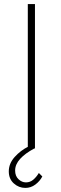

<svg xmlns="http://www.w3.org/2000/svg" viewBox="-20 -726 299 939"><path d="M104 193Q72 193 47.5 171Q23 149 23 112Q23 74 51.5 42Q80 10 120 -10L142 -6L148 0Q103 24 78.5 51Q54 78 54 108Q54 135 70.5 150.5Q87 166 107 166Q127 166 142.5 153Q158 140 170 120L187 137Q175 160 153 176.5Q131 193 104 193ZM116 -706H151V0H116Z"/></svg>

Font: Josefin Sans ExtraLight
Style: Regular
Weight: 250
Designer: Santiago Orozco
Foundry: Typemade
Version: Version 2.000